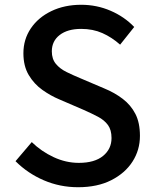

<svg xmlns="http://www.w3.org/2000/svg" viewBox="-20 -770 648 804"><path d="M307 14Q231 14 163.5 -15Q96 -44 45 -95L113 -175Q153 -136 204.5 -112Q256 -88 310 -88Q376 -88 411.5 -117Q447 -146 447 -192Q447 -226 432 -246.5Q417 -267 390.5 -281Q364 -295 330 -310L228 -354Q192 -369 157.5 -393.5Q123 -418 100.5 -455.5Q78 -493 78 -547Q78 -605 109 -651Q140 -697 195 -723.5Q250 -750 320 -750Q385 -750 443 -725Q501 -700 542 -657L483 -583Q448 -614 408.5 -631.5Q369 -649 320 -649Q263 -649 230 -623.5Q197 -598 197 -555Q197 -523 214 -502.5Q231 -482 258.5 -468.5Q286 -455 315 -443L416 -400Q460 -382 494 -356Q528 -330 547 -293Q566 -256 566 -201Q566 -142 535 -93.5Q504 -45 446 -15.5Q388 14 307 14Z"/></svg>

Font: Noto Sans HK Thin Medium
Style: Regular
Weight: 500
Version: Version 2.004-H2;hotconv 1.0.118;makeotfexe 2.5.65603